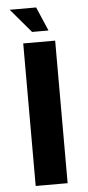

<svg xmlns="http://www.w3.org/2000/svg" viewBox="-57 -862 409 895"><g transform="rotate(-5 147.5 -414.5)"><path d="M73 0V-667H222.4V0ZM118.8 -716.8 23.8 -828.8H147.6L195.6 -716.8Z"/></g></svg>

Font: Maven Pro VF Beta
Style: Regular
Weight: 400
Designer: Joe Prince
Foundry: Joe Prince
Version: Version 2.002